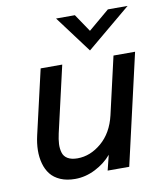

<svg xmlns="http://www.w3.org/2000/svg" viewBox="-80 -755 718 834"><g transform="rotate(-10 279.0 -338.5)"><path d="M344.7 -527.3 223.6 -689.5H306.6L359.4 -611.3L452.1 -689.5H539.1ZM185.1 11.2Q147.9 11.2 120.4 -0.7Q92.8 -12.7 76.9 -33Q61 -53.2 53.5 -80.8Q45.9 -108.4 46.4 -139.4Q46.9 -170.4 54.7 -204.1L120.1 -487.8H215.3L148.4 -196.3Q142.6 -170.4 141.6 -150.4Q140.6 -130.4 145.8 -112.5Q150.9 -94.7 167.2 -85Q183.6 -75.2 210.4 -75.2Q267.1 -75.2 316.4 -117.2Q365.7 -159.2 383.3 -234.4L441.4 -487.8H536.6L424.8 0H329.6L346.2 -66.9Q317.4 -32.7 273.9 -10.7Q230.5 11.2 185.1 11.2Z"/></g></svg>

Font: HK Grotesk Medium Italic
Style: Regular
Weight: 500
Italic angle: -13°
Designer: Alfredo Marco Pradil and Stefan Peev
Foundry: Hanken Design Co.
Version: Version 1.000;PS 001.000;hotconv 1.0.88;makeotf.lib2.5.64775